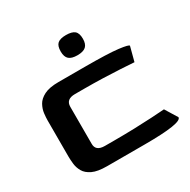

<svg xmlns="http://www.w3.org/2000/svg" viewBox="-142 -751 875 885"><g transform="rotate(-30 295.0 -309.0)"><path d="M182 0Q132 0 105 -13Q78 -26 66.5 -46Q55 -66 52.5 -88Q50 -110 50 -128V-320Q50 -335 52.5 -356.5Q55 -378 66.5 -399Q78 -420 105.5 -434Q133 -448 182 -448H321Q446 -448 498.5 -441.5Q551 -435 551 -428L531 -352Q503 -354 460 -356.5Q417 -359 367.5 -360.5Q318 -362 271 -362H220Q172 -362 172 -322V-126Q171 -86 220 -86H271Q325 -86 376.5 -87.5Q428 -89 471 -91.5Q514 -94 540 -96L580 -31Q580 0 383 0ZM319.8 -511Q289.2 -511 275.2 -523.4Q261.1 -535.8 261.1 -564.7Q261.1 -594.5 274.8 -606.5Q288.4 -618.4 319.8 -618.4Q351.2 -618.4 365.3 -606.5Q379.3 -594.5 379.3 -564.7Q379.3 -536.6 365.3 -523.8Q351.2 -511 319.8 -511Z"/></g></svg>

Font: Goldman
Style: Regular
Weight: 400
Designer: Jaikishan Patel
Version: Version 1.000; ttfautohint (v1.8.3)